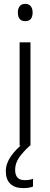

<svg xmlns="http://www.w3.org/2000/svg" viewBox="-20 -750 258 989"><path d="M110 -730Q129 -730 138.5 -718Q148 -706 148 -686Q148 -641 110 -641Q72 -641 72 -686Q72 -706 81.5 -718Q91 -730 110 -730ZM137 -532V0H81V-532ZM58 125Q58 178 107 178Q121 178 132 176Q143 174 150 171V211Q140 215 127.5 217Q115 219 99 219Q57 219 33.5 197Q10 175 10 132Q10 93 35.5 56Q61 19 101 -12L134 0Q99 32 78.5 61.5Q58 91 58 125Z"/></svg>

Font: Noto Sans Sinhala UI SemiCondensed Light
Style: Regular
Weight: 300
Width: 4
Designer: Jelle Bosma - Monotype Design Team
Foundry: Monotype Imaging Inc.
Version: Version 2.006; ttfautohint (v1.8.4.7-5d5b)